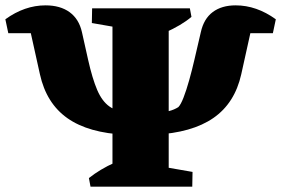

<svg xmlns="http://www.w3.org/2000/svg" viewBox="-25 -697 1050 717"><path d="M444 -194Q306 -200 227 -255.5Q148 -311 124 -420L87 -587L128 -573H6L-5 -625Q67 -677 145 -677Q200 -677 235 -651.5Q270 -626 281 -577L304 -474Q320 -403 338 -361Q356 -319 383.5 -299.5Q411 -280 455 -276H556Q589 -278 607 -282.5Q625 -287 641 -297Q650 -306 660.5 -333Q671 -360 681.5 -397.5Q692 -435 701 -474L725 -577Q736 -627 769.5 -652Q803 -677 855 -677Q933 -677 1005 -625L994 -573H872L913 -587L876 -420Q852 -312 772 -256.5Q692 -201 552 -194ZM313 0 307 -32Q327 -48 351 -62.5Q375 -77 406 -91L407 0ZM553 0 556 -79 694 -55 693 0ZM395 0V-666H605V0ZM456 -587 318 -611 319 -666H459ZM591 -575 590 -666H684L690 -634Q671 -618 646.5 -603.5Q622 -589 591 -575Z"/></svg>

Font: Eczar ExtraBold
Style: Regular
Weight: 800
Designer: Vaibhav Singh
Foundry: Rosetta Type Foundry
Version: Version 2.000